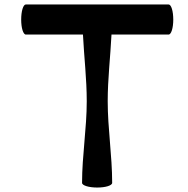

<svg xmlns="http://www.w3.org/2000/svg" viewBox="-20 -820 845 861"><path d="M96 -665H352C357 -565 369 -466 369 -366C369 -244 348 -122 348 0C348 12 379 21 416 21C453 21 483 12 483 0C483 -122 463 -244 463 -366C463 -466 475 -565 480 -665H736C748 -665 757 -695 757 -732C757 -770 748 -800 736 -800H96C84 -800 75 -770 75 -732C75 -695 84 -665 96 -665Z"/></svg>

Font: Nupuram Expanded Bold
Style: Regular
Weight: 700
Width: 7
Designer: Santhosh Thottingal (santhosh.thottingal@gmail.com)
Foundry: SMC
Version: Version 1.000